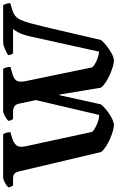

<svg xmlns="http://www.w3.org/2000/svg" viewBox="218 -962 744 1220"><g transform="rotate(-90 590.0 -352.0)"><path d="M406 0Q392 0 368.5 -6.5Q345 -13 318.5 -24.5Q292 -36 269 -51Q246 -66 234 -82L110 -606Q106 -622 97 -631.5Q88 -641 64 -641H22Q19 -644 14.5 -652Q10 -660 10 -671Q13 -676 25 -684Q37 -692 50.5 -698Q64 -704 71 -704H347Q352 -698 356 -685.5Q360 -673 360 -658L317 -645Q292 -637 277 -620Q262 -603 270 -564L362 -138Q372 -127 393.5 -116Q415 -105 437 -98.5Q459 -92 470 -95L564 -496L541 -605Q533 -641 490 -641H444Q441 -644 437 -652Q433 -660 432 -671Q436 -676 448 -684Q460 -692 473 -698Q486 -704 494 -704H762Q767 -698 771 -685.5Q775 -673 775 -658L731 -645Q702 -638 689 -621Q676 -604 684 -564L772 -138Q781 -127 800 -117Q819 -107 838.5 -101Q858 -95 872 -95L968 -530Q979 -579 993.5 -606.5Q1008 -634 1017 -641H861Q859 -643 855 -650.5Q851 -658 849 -671Q857 -678 873.5 -686Q890 -694 905.5 -699Q921 -704 928 -704H1167Q1171 -698 1175.5 -686Q1180 -674 1180 -659L1140 -647Q1116 -640 1101 -628.5Q1086 -617 1075 -595Q1064 -573 1053.5 -535.5Q1043 -498 1029 -439L946 -83Q934 -67 910.5 -48Q887 -29 861 -15Q835 -1 816 0Q801 0 777 -7Q753 -14 726.5 -25.5Q700 -37 677.5 -52Q655 -67 643 -82L599 -346H595L537 -83Q525 -67 501.5 -48Q478 -29 451.5 -15Q425 -1 406 0Z"/></g></svg>

Font: Texturina 72pt ExtraBold
Style: Regular
Weight: 800
Designer: Guillermo Torres Carreño
Foundry: Omnibus-Type
Version: Version 1.002; ttfautohint (v1.8.3)